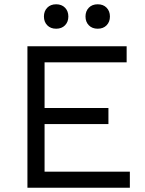

<svg xmlns="http://www.w3.org/2000/svg" viewBox="-20 -876 678 896"><path d="M283.5 -758Q268 -742 242 -742Q216 -742 200.5 -758Q185 -774 185 -799Q185 -824 200.5 -840Q216 -856 242 -856Q268 -856 283.5 -840Q299 -824 299 -799Q299 -774 283.5 -758ZM477.5 -758Q462 -742 436 -742Q410 -742 394.5 -758Q379 -774 379 -799Q379 -824 394.5 -840Q410 -856 436 -856Q462 -856 477.5 -840Q493 -824 493 -799Q493 -774 477.5 -758ZM188 -75H586V0H108V-660H571V-585H188V-372H486V-297H188Z"/></svg>

Font: Work Sans
Style: Regular
Weight: 400
Designer: Wei Huang
Foundry: Wei Huang
Version: Version 1.032;PS 001.032;hotconv 1.0.70;makeotf.lib2.5.58329